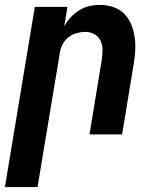

<svg xmlns="http://www.w3.org/2000/svg" viewBox="-33 -548 653 783"><path d="M-13 215 109 -520H242L229 -441Q240 -461 255.5 -477.5Q271 -494 290 -506Q309 -518 330.5 -523Q352 -528 373 -528Q402 -528 428 -519.5Q454 -511 472.5 -493Q491 -475 501.5 -450Q512 -425 516 -398Q520 -371 518.5 -342.5Q517 -314 512 -286L465 0H332L382 -304Q385 -324 385 -344Q385 -364 377.5 -381Q370 -398 353 -408Q336 -418 316 -418Q298 -418 279.5 -413Q261 -408 246 -396Q231 -384 222 -366.5Q213 -349 211 -332L120 215Z"/></svg>

Font: Iosevka XBd Ex Obl
Style: Regular
Weight: 800
Width: 7
Italic angle: -9°
Monospace: yes
Designer: Belleve Invis
Foundry: Belleve Invis
Version: Version 32.5.0; ttfautohint (v1.8.4)